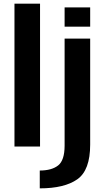

<svg xmlns="http://www.w3.org/2000/svg" viewBox="-20 -805 586 1055"><path d="M59.5 0H200V-785H59.5ZM198.5 230Q334 230 404.8 180.2Q475.5 130.5 475.5 -10.5V-593H335V-5Q335 76 299.5 104Q264 132 198.5 132ZM335 -764.5V-658.5H475.5V-764.5Z"/></svg>

Font: Anybody Thin SemiBold
Style: Regular
Weight: 600
Version: Version 1.113;gftools[0.9.25]